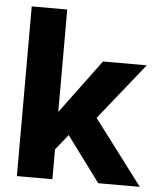

<svg xmlns="http://www.w3.org/2000/svg" viewBox="-51 -745 657 789"><g transform="rotate(5 277.5 -350.0)"><path d="M359.5 -500H540L353.5 -267L555 0H383.5L245.5 -186.5L194.5 -123V0H48V-700H194.5V-277.5Z"/></g></svg>

Font: Overused Grotesk
Style: Bold
Weight: 710
Version: Version 0.004